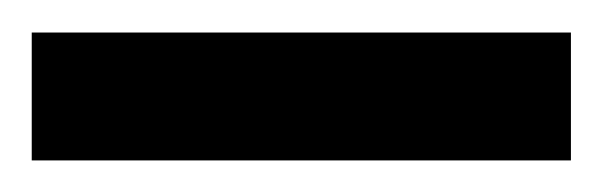

<svg xmlns="http://www.w3.org/2000/svg" viewBox="-20 -687 380 121"><path d="M0 -585.9V-666.5H339.8V-585.9Z"/></svg>

Font: Charis SIL Eur
Style: Bold
Weight: 700
Foundry: SIL International
Version: Version 5.000